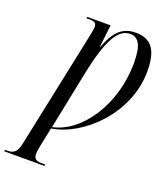

<svg xmlns="http://www.w3.org/2000/svg" viewBox="-241 -835 1002 1184"><g transform="rotate(20 260.5 -242.5)"><path d="M-70 240H194L196 230H167C144 230 120 224 120 189C120 180 121 165 126 141L153 9C347 -19 591 -241 591 -525C591 -664 546 -725 443 -725C342 -725 300 -655 267 -568H264L281 -714H128L126 -704H147C183 -704 192 -694 192 -670C192 -656 188 -639 184 -617L22 154C10 212 -9 230 -53 230H-68ZM156 -1 232 -374C283 -626 339 -706 414 -706C470 -706 496 -658 496 -544C496 -276 343 -40 156 -1Z"/></g></svg>

Font: Noto Serif Display ExtraCondensed Medium
Style: Italic
Weight: 500
Width: 2
Italic angle: -12°
Designer: Monotype Design Team
Foundry: Monotype Imaging Inc.
Version: Version 2.009